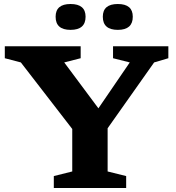

<svg xmlns="http://www.w3.org/2000/svg" viewBox="-20 -938 876 958"><path d="M84 -626.5 4 -647.5V-707H382.5V-647.5L300.5 -626.5L471 -397.5L627.5 -626.5L544 -647.5V-707H820V-647.5L749 -626.5L517 -298V-82.5L609.5 -59.5V0H248.5V-59.5L340.5 -82.5V-294.5ZM332 -789Q257.5 -789 257.5 -854.5Q257.5 -918 332 -918Q407 -918 407 -854.5Q407 -789 332 -789ZM568 -789Q493 -789 493 -854.5Q493 -918 568 -918Q642.5 -918 642.5 -854.5Q642.5 -789 568 -789Z"/></svg>

Font: Newsreader 6pt SemiBold
Style: Regular
Weight: 600
Designer: Hugues Gentile
Foundry: Production Type
Version: Version 1.003; ttfautohint (v1.8.3)